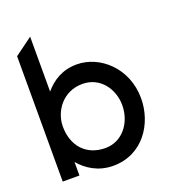

<svg xmlns="http://www.w3.org/2000/svg" viewBox="-123 -739 752 842"><g transform="rotate(-20 253.5 -317.5)"><path d="M30 0H108V-63C142 -23 193 11 263 11C401 11 478 -108 478 -226C478 -368 370 -462 263 -462C195 -462 148 -431 113 -390V-646L30 -585ZM113 -226C113 -299 167 -373 257 -373C341 -373 390 -300 390 -226C390 -145 337 -74 257 -74C166 -74 113 -138 113 -226Z"/></g></svg>

Font: Charger Pro
Style: Bd
Weight: 700
Designer: Jasper
Foundry: Cannot Into Space Fonts
Version: Version 1.09